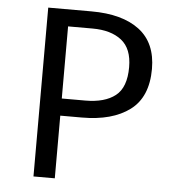

<svg xmlns="http://www.w3.org/2000/svg" viewBox="-51 -753 718 800"><g transform="rotate(5 307.5 -353.0)"><path d="M297.9 -262.1H207.7V0H118.5V-706.2H299Q428.7 -706.2 500 -652.1Q571.3 -597.9 571.3 -489.2Q571.3 -371.3 498.2 -316.7Q425.1 -262.1 297.9 -262.1ZM309.7 -635.4H207.7V-333.8H306.2Q387.2 -333.8 431.5 -368.5Q475.9 -403.1 475.9 -488.2Q475.9 -565.6 431.5 -600.5Q387.2 -635.4 309.7 -635.4Z"/></g></svg>

Font: Fira Code Fixed
Style: Regular
Weight: 400
Monospace: yes
Designer: Carrois Corporate, Edenspiekermann AG, Nikita Prokopov
Foundry: Carrois Corporate, Edenspiekermann AG, Nikita Prokopov
Version: Version 5.002